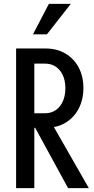

<svg xmlns="http://www.w3.org/2000/svg" viewBox="-20 -970 485 990"><path d="M63 0V-720H214Q274 -720 318 -693.5Q362 -667 386 -621.5Q410 -576 410 -516Q410 -457 386 -410.5Q362 -364 318.5 -337.5Q275 -311 214 -311H132V-386H211Q260 -386 288.5 -422Q317 -458 317 -515Q317 -572 288.5 -607Q260 -642 211 -642H157V0ZM331 0 127 -374H224L438 0ZM222 -793H150L232 -950H345Z"/></svg>

Font: Instrument Sans Condensed Medium
Style: Regular
Weight: 500
Width: 3
Designer: Rodrigo Fuenzalida
Foundry: fragTYPE
Version: Version 1.000;gftools[0.9.28]